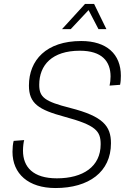

<svg xmlns="http://www.w3.org/2000/svg" viewBox="-20 -933 656 969"><path d="M293 -786H337L427 -882L477 -786H517L455 -913H409ZM260 16C428 16 540 -65 540 -210C540 -297 500 -346 335 -388C205 -421 178 -442 178 -505C178 -605 243 -677 383 -677C495 -677 538 -623 538 -547C538 -530 536 -514 533 -501L586 -505C589 -518 590 -535 590 -551C590 -660 518 -726 390 -726C213 -726 126 -629 126 -501C126 -410 176 -379 305 -344C464 -301 488 -272 488 -205C488 -92 399 -33 267 -33C147 -33 96 -90 96 -173C96 -193 99 -216 102 -226L49 -222C45 -208 43 -186 43 -167C43 -56 123 16 260 16Z"/></svg>

Font: Geist ExtraLight
Style: Italic
Weight: 200
Italic angle: -12°
Designer: Basement.studio, Andrés Briganti, Mateo Zaragoza
Foundry: Basement.studio, Vercel, Andrés Briganti, Guido Ferreyra, Mateo Zaragoza
Version: Version 1.500